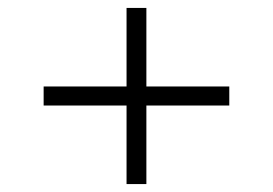

<svg xmlns="http://www.w3.org/2000/svg" viewBox="-20 -574 688 484"><path d="M299 -110V-308H90V-356H299V-554H349V-356H558V-308H349V-110Z"/></svg>

Font: Geologica Roman Thin
Style: Regular
Weight: 250
Designer: Sindre Bremnes, Frode Helland
Foundry: Monokrom Skriftforlag AS
Version: Version 1.010;gftools[0.9.28]